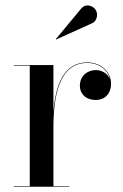

<svg xmlns="http://www.w3.org/2000/svg" viewBox="-20 -706 464 726"><path d="M329 -618.5C346 -626 352 -651 342.5 -667.5C333 -684 305 -695.5 286.5 -673L191 -558L192 -556.5ZM32 -2V0H242V-2H182V-223C182 -343.5 204 -468 309.5 -468C356 -468 387.5 -441.5 395.5 -407C387.5 -427 367 -441 341.5 -441C313 -441 282 -421 282 -381.5C282 -351.5 304 -328 342 -328C378.5 -328 400 -354.5 400 -388.5C400 -432.5 365 -470 309.5 -470C220.5 -470 189.5 -383.5 182 -281.5V-460H32V-458H92.5V-2Z"/></svg>

Font: Bodoni* 96pt
Style: Regular
Weight: 400
Version: Version 2.3